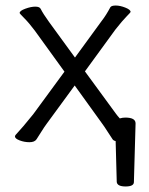

<svg xmlns="http://www.w3.org/2000/svg" viewBox="-20 -503 539 694"><path d="M413 -75Q423 -78 433 -78Q470 -78 470 -57V-56L464 155Q464 171 434 171Q404 171 402 155L398 7Q389 5 386 -1Q379 -11 368 -28.5Q357 -46 348 -58L250 -194L149 -56Q140 -44 129.5 -27Q119 -10 112 0.5Q105 11 86.5 11Q68 11 51 4.5Q34 -2 34 -10Q34 -14 45.5 -25.5Q57 -37 100 -90L213 -244L106 -392Q85 -420 68 -437Q51 -454 51 -456Q51 -464 71.5 -471.5Q92 -479 107.5 -479Q123 -479 127 -471Q136 -453 157 -424L251 -295L348 -428Q363 -447 379 -477Q383 -483 398.5 -483Q414 -483 433 -475.5Q452 -468 452 -460Q452 -458 437.5 -443.5Q423 -429 397 -396L287 -245L399 -92Q404 -85 413 -75Z"/></svg>

Font: LXGW WenKai
Style: Regular
Weight: 400
Designer: LXGW / Fontworks Inc.
Foundry: LXGW / Fontworks Inc.
Version: Version 1.520; June 14, 2025